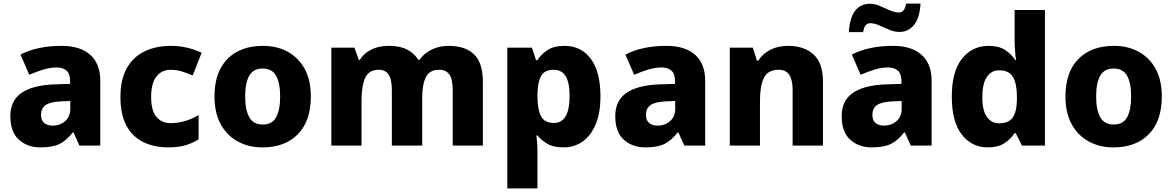

<svg xmlns="http://www.w3.org/2000/svg" viewBox="-20 -816 6576 1076"><path d="M326 -559Q429 -559 485.5 -509Q542 -459 542 -363V0H425L392 -74H388Q353 -29 314 -9.5Q275 10 206 10Q134 10 86 -33Q38 -76 38 -165Q38 -252 100 -295Q162 -338 282 -343L373 -346V-359Q373 -402 353 -420Q333 -438 297 -438Q262 -438 222.5 -426Q183 -414 144 -397L95 -510Q140 -534 198 -546.5Q256 -559 326 -559ZM323 -248Q260 -245 235 -226.5Q210 -208 210 -173Q210 -141 228 -126.5Q246 -112 275 -112Q316 -112 345 -137Q374 -162 374 -206V-250Z M924 10Q843 10 782.5 -20Q722 -50 688.5 -112Q655 -174 655 -272Q655 -372 691.5 -435.5Q728 -499 792 -529Q856 -559 937 -559Q986 -559 1030 -548.5Q1074 -538 1110 -520L1060 -393Q1028 -407 998 -416Q968 -425 937 -425Q886 -425 856.5 -387Q827 -349 827 -273Q827 -196 856.5 -161Q886 -126 937 -126Q978 -126 1018 -138Q1058 -150 1093 -171V-35Q1060 -14 1019.5 -2Q979 10 924 10Z M1722 -276Q1722 -138 1649.5 -64Q1577 10 1451 10Q1373 10 1312 -23.5Q1251 -57 1216.5 -120.5Q1182 -184 1182 -276Q1182 -412 1254.5 -485.5Q1327 -559 1454 -559Q1532 -559 1592.5 -526Q1653 -493 1687.5 -430Q1722 -367 1722 -276ZM1354 -276Q1354 -200 1377 -159Q1400 -118 1453 -118Q1505 -118 1527.5 -159Q1550 -200 1550 -276Q1550 -352 1527 -392Q1504 -432 1452 -432Q1400 -432 1377 -392Q1354 -352 1354 -276Z M2494 -559Q2587 -559 2636.5 -511.5Q2686 -464 2686 -358V0H2517V-310Q2517 -373 2498 -399Q2479 -425 2441 -425Q2388 -425 2367 -384Q2346 -343 2346 -266V0H2176V-310Q2176 -371 2158 -398Q2140 -425 2103 -425Q2047 -425 2026.5 -379.5Q2006 -334 2006 -250V0H1837V-549H1966L1991 -480H1996Q2018 -516 2059.5 -537.5Q2101 -559 2160 -559Q2221 -559 2261 -538.5Q2301 -518 2325 -480H2330Q2357 -518 2399.5 -538.5Q2442 -559 2494 -559Z M3144 -559Q3237 -559 3291 -486.5Q3345 -414 3345 -276Q3345 -182 3318 -118.5Q3291 -55 3244.5 -22.5Q3198 10 3139 10Q3079 10 3045 -11.5Q3011 -33 2992 -57H2986Q2988 -39 2990 -16Q2992 7 2992 34V240H2823V-549H2961L2984 -479H2992Q3013 -512 3048.5 -535.5Q3084 -559 3144 -559ZM3083 -425Q3033 -425 3013.5 -392Q2994 -359 2992 -292V-277Q2992 -204 3011.5 -165.5Q3031 -127 3085 -127Q3172 -127 3172 -278Q3172 -355 3149.5 -390Q3127 -425 3083 -425Z M3716 -559Q3819 -559 3875.5 -509Q3932 -459 3932 -363V0H3815L3782 -74H3778Q3743 -29 3704 -9.5Q3665 10 3596 10Q3524 10 3476 -33Q3428 -76 3428 -165Q3428 -252 3490 -295Q3552 -338 3672 -343L3763 -346V-359Q3763 -402 3743 -420Q3723 -438 3687 -438Q3652 -438 3612.5 -426Q3573 -414 3534 -397L3485 -510Q3530 -534 3588 -546.5Q3646 -559 3716 -559ZM3713 -248Q3650 -245 3625 -226.5Q3600 -208 3600 -173Q3600 -141 3618 -126.5Q3636 -112 3665 -112Q3706 -112 3735 -137Q3764 -162 3764 -206V-250Z M4398 -559Q4485 -559 4538.5 -511.5Q4592 -464 4592 -358V0H4422V-311Q4422 -367 4403.5 -396Q4385 -425 4344 -425Q4283 -425 4261 -379.5Q4239 -334 4239 -250V0H4070V-549H4199L4222 -476H4229Q4255 -516 4298 -537.5Q4341 -559 4398 -559ZM4737 -636Q4743 -721 4774 -758Q4805 -795 4857 -795Q4883 -795 4911 -782.5Q4939 -770 4967 -758Q4995 -746 5019 -746Q5031 -746 5041.5 -755.5Q5052 -765 5058 -796H5139Q5133 -712 5101 -674.5Q5069 -637 5021 -637Q4992 -637 4963 -649.5Q4934 -662 4907 -674Q4880 -686 4856 -686Q4844 -686 4833.5 -677Q4823 -668 4817 -636Z M4985 -559Q5088 -559 5144.5 -509Q5201 -459 5201 -363V0H5084L5051 -74H5047Q5012 -29 4973 -9.5Q4934 10 4865 10Q4793 10 4745 -33Q4697 -76 4697 -165Q4697 -252 4759 -295Q4821 -338 4941 -343L5032 -346V-359Q5032 -402 5012 -420Q4992 -438 4956 -438Q4921 -438 4881.5 -426Q4842 -414 4803 -397L4754 -510Q4799 -534 4857 -546.5Q4915 -559 4985 -559ZM4982 -248Q4919 -245 4894 -226.5Q4869 -208 4869 -173Q4869 -141 4887 -126.5Q4905 -112 4934 -112Q4975 -112 5004 -137Q5033 -162 5033 -206V-250Z M5515 10Q5426 10 5370 -62Q5314 -134 5314 -274Q5314 -415 5371 -487Q5428 -559 5521 -559Q5577 -559 5612.5 -536Q5648 -513 5670 -479H5674Q5671 -498 5668.5 -532.5Q5666 -567 5666 -598V-760H5836V0H5707L5672 -70H5666Q5645 -37 5609 -13.5Q5573 10 5515 10ZM5579 -125Q5633 -125 5655.5 -157.5Q5678 -190 5679 -257V-272Q5679 -345 5657.5 -383.5Q5636 -422 5578 -422Q5535 -422 5510 -384Q5485 -346 5485 -271Q5485 -197 5510.5 -161Q5536 -125 5579 -125Z M6491 -276Q6491 -138 6418.5 -64Q6346 10 6220 10Q6142 10 6081 -23.5Q6020 -57 5985.5 -120.5Q5951 -184 5951 -276Q5951 -412 6023.5 -485.5Q6096 -559 6223 -559Q6301 -559 6361.5 -526Q6422 -493 6456.5 -430Q6491 -367 6491 -276ZM6123 -276Q6123 -200 6146 -159Q6169 -118 6222 -118Q6274 -118 6296.5 -159Q6319 -200 6319 -276Q6319 -352 6296 -392Q6273 -432 6221 -432Q6169 -432 6146 -392Q6123 -352 6123 -276Z"/></svg>

Font: Noto Sans Thai Looped ExtraBold
Style: Regular
Weight: 800
Designer: Sasikarn Vongin, Ben Mitchell
Foundry: The Fontpad Ltd
Version: Version 1.001; ttfautohint (v1.8.4.7-5d5b)